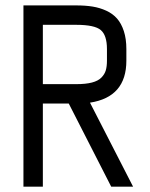

<svg xmlns="http://www.w3.org/2000/svg" viewBox="-20 -704 565 724"><path d="M267.6 -386.7Q303.2 -386.7 326.7 -392.8Q350.1 -398.9 362.3 -411.4Q374.5 -423.8 378.9 -438.7Q383.3 -453.6 383.3 -475.1V-519Q383.3 -570.8 360.1 -590.6Q336.9 -610.4 267.6 -610.4H141.6V-386.7ZM68.4 0V-683.6H267.6Q302.2 -683.6 329.3 -679.2Q356.4 -674.8 380.9 -663.6Q405.3 -652.3 421.4 -634Q437.5 -615.7 447 -586.7Q456.5 -557.6 456.5 -519V-475.1Q456.5 -337.9 319.3 -316.9L481.9 0H399.4L239.3 -313.5H141.6V0Z"/></svg>

Font: Anka/Coder Condensed
Style: Regular
Weight: 400
Width: 4
Monospace: yes
Version: Version 1.100